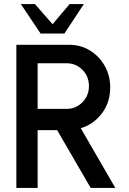

<svg xmlns="http://www.w3.org/2000/svg" viewBox="-20 -919 630 939"><path d="M60 0V-700H317.5Q374.5 -700 420 -672Q465.5 -644 492.2 -596.8Q519 -549.5 519 -491.5Q519 -418.5 478.5 -364.8Q438 -311 375 -292L544 0H423.5L259.5 -282.5H164V0ZM164 -386.5H306.5Q351 -386.5 383 -418.8Q415 -451 415 -498Q415 -545.5 383 -577.5Q351 -609.5 306.5 -609.5H164ZM178.5 -755 82 -899H151L237 -800.5L320.5 -899H390L295 -755Z"/></svg>

Font: Urbanist SemiBold
Style: Regular
Weight: 600
Designer: Corey Hu
Foundry: Corey Hu
Version: Version 1.321; ttfautohint (v1.8.4.7-5d5b)